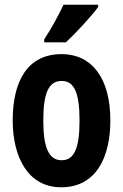

<svg xmlns="http://www.w3.org/2000/svg" viewBox="-20 -786 523 816"><path d="M397 -756V-766H250C229 -722 203 -672 168 -619V-606H260C306 -649 371 -720 397 -756ZM449 -274C449 -457 368 -556 242 -556C96 -556 34 -440 34 -274C34 -120 98 10 240 10C392 10 449 -123 449 -274ZM164 -273C164 -391 187 -442 242 -442C296 -442 318 -391 318 -274C318 -157 296 -105 242 -105C188 -105 164 -158 164 -273Z"/></svg>

Font: Noto Sans Kannada ExtraCondensed
Style: Bold
Weight: 700
Width: 2
Designer: Jelle Bosma - Monotype Design Team
Foundry: Monotype Imaging Inc.
Version: Version 2.005